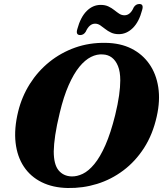

<svg xmlns="http://www.w3.org/2000/svg" viewBox="-20 -928 819 961"><path d="M508.5 -713.5Q582.5 -712.5 637.8 -684.8Q693 -657 727.5 -607.5Q762 -558 772.2 -491.2Q782.5 -424.5 764.5 -345Q744.5 -255 701 -187.5Q657.5 -120 597.2 -74.8Q537 -29.5 465.8 -7.5Q394.5 14.5 318.5 13Q244.5 11.5 188.8 -16Q133 -43.5 99.5 -93.8Q66 -144 58 -214Q50 -284 71 -370Q89.5 -445 129.5 -508.2Q169.5 -571.5 227.2 -618Q285 -664.5 356.2 -689.8Q427.5 -715 508.5 -713.5ZM337.5 -45Q365 -44 394.2 -58Q423.5 -72 452.2 -106.8Q481 -141.5 507.5 -201.5Q534 -261.5 556.5 -352Q570 -407.5 576 -450.2Q582 -493 582 -525.5Q582 -569.5 570.5 -597.5Q559 -625.5 539.8 -640Q520.5 -654.5 495 -655.5Q465.5 -658 435.5 -643Q405.5 -628 377.2 -593.5Q349 -559 323.8 -502Q298.5 -445 279 -363Q263.5 -299.5 256.5 -252Q249.5 -204.5 249 -170.5Q249 -105 273 -75.8Q297 -46.5 337.5 -45ZM574.5 -757Q552.5 -757 536 -764.8Q519.5 -772.5 506.5 -783Q493.5 -793.5 481.5 -801.5Q469.5 -809.5 456 -809.5Q427 -809.5 409 -769Q398.5 -752.5 381.5 -752.5Q358 -752.5 367 -782.5Q383 -842 413.8 -872.8Q444.5 -903.5 484 -903.5Q506 -903.5 522.5 -895.8Q539 -888 552 -877.5Q565 -867 577 -859.2Q589 -851.5 603 -851.5Q632.5 -851.5 649.5 -891.5Q660 -908 677.5 -908Q700.5 -908 691.5 -878Q676 -818.5 644.8 -787.8Q613.5 -757 574.5 -757Z"/></svg>

Font: Fraunces
Style: Bold Italic
Weight: 700
Italic angle: -16°
Version: Version 1.000;[b76b70a41]